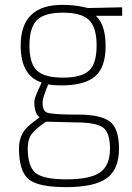

<svg xmlns="http://www.w3.org/2000/svg" viewBox="-20 -530 541 789"><path d="M58 80Q58 23 96 -11Q110 -24 143 -48Q121 -62 121 -113Q121 -127 144 -175L151 -191Q65 -219 65 -343Q65 -510 236 -510Q288 -510 328 -500L342 -497L482 -500V-465H374Q414 -428 414 -340.5Q414 -253 370.5 -216Q327 -179 232 -179Q202 -179 178 -183Q155 -126 155 -111Q155 -96 157 -88Q159 -80 165 -73Q171 -66 188 -64Q219 -59 305 -59Q391 -59 430 -31.5Q469 -4 469 81Q469 166 418.5 202.5Q368 239 251.5 239Q135 239 96.5 205.5Q58 172 58 80ZM94 79Q94 153 125.5 180Q157 207 253.5 207Q350 207 391 178.5Q432 150 432 81.5Q432 13 402 -7Q372 -27 290 -27L169 -30Q124 1 109 22.5Q94 44 94 79ZM101 -343Q101 -269 132 -240Q163 -211 238.5 -211Q314 -211 345.5 -239.5Q377 -268 377 -343Q377 -418 345.5 -448Q314 -478 238.5 -478Q163 -478 132 -447.5Q101 -417 101 -343Z"/></svg>

Font: Titillium Web
Style: Thin
Weight: 200
Version: Version 1.001;PS 57.000;hotconv 1.0.70;makeotf.lib2.5.55311